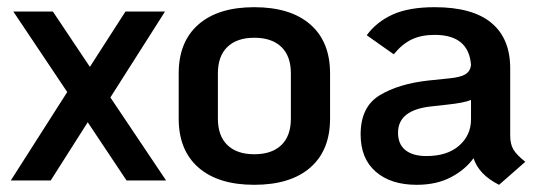

<svg xmlns="http://www.w3.org/2000/svg" viewBox="-20 -502 1508 534"><path d="M332 0 224 -162 121 0H10L167 -246L17 -470H127L230 -316L329 -470H439L287 -231L442 0Z M477 -172V-298Q477 -386 532 -434Q587 -482 687 -482Q788 -482 843 -434Q898 -386 898 -298V-172Q898 -84 843 -36Q788 12 687 12Q587 12 532 -36Q477 -84 477 -172ZM789 -172V-298Q789 -346 762.5 -371.5Q736 -397 687 -397Q639 -397 612.5 -371.5Q586 -346 586 -298V-172Q586 -124 612.5 -98.5Q639 -73 687 -73Q736 -73 762.5 -98.5Q789 -124 789 -172Z M1441 -52 1368 12Q1312 -16 1297 -62Q1274 -30 1234 -9Q1194 12 1139 12Q1067 12 1025 -24.5Q983 -61 983 -128Q983 -205 1036 -237Q1089 -269 1171 -278L1229 -284Q1261 -287 1274.5 -295.5Q1288 -304 1290 -321Q1284 -405 1189 -405Q1152 -405 1125.5 -392.5Q1099 -380 1075 -351L1000 -404Q1027 -441 1072 -461.5Q1117 -482 1189 -482Q1294 -482 1346.5 -438.5Q1399 -395 1399 -312V-125Q1399 -101 1408 -86Q1417 -71 1441 -52ZM1290 -170V-224Q1271 -216 1224 -211L1179 -206Q1087 -196 1087 -133Q1087 -101 1107.5 -84.5Q1128 -68 1166 -68Q1224 -68 1257 -97Q1290 -126 1290 -170Z"/></svg>

Font: KoHo SemiBold
Style: Regular
Weight: 600
Designer: Cadson Demak & Katatrad Team
Foundry: Cadson Demak Co.,Ltd.
Version: Version 1.000; ttfautohint (v1.6)